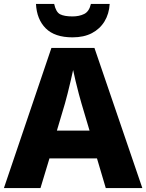

<svg xmlns="http://www.w3.org/2000/svg" viewBox="-20 -962 748 982"><path d="M521 0 476 -152H233L187 0H0L243 -717H463L708 0ZM397 -432Q392 -448 383.5 -480.5Q375 -513 366.5 -548Q358 -583 354 -604Q349 -581 341.5 -548.5Q334 -516 326 -484.5Q318 -453 312 -432L271 -294H438ZM541 -942Q538 -891 514.5 -852.5Q491 -814 450 -792.5Q409 -771 351 -771Q260 -771 214 -817Q168 -863 164 -942H257Q266 -900 287.5 -889Q309 -878 351 -878Q385 -878 410.5 -890.5Q436 -903 445 -942Z"/></svg>

Font: Noto Sans Khmer ExtraBold
Style: Regular
Weight: 800
Version: Version 2.003